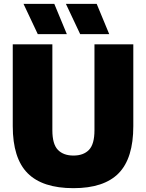

<svg xmlns="http://www.w3.org/2000/svg" viewBox="-20 -971 762 1001"><path d="M363 10Q201.5 10 124 -68Q46.5 -146 46.5 -313.5V-740H253V-292Q253 -219.5 281.8 -189.8Q310.5 -160 363 -160Q415.5 -160 444 -189.8Q472.5 -219.5 472.5 -292V-740H675V-313.5Q675 -146 598.8 -68Q522.5 10 363 10ZM398 -793 323.5 -951H484L549.5 -793ZM177 -793 102.5 -951H263L328.5 -793Z"/></svg>

Font: Encode Sans Semi Condensed Black
Style: Regular
Weight: 900
Width: 4
Designer: Multiple Designers
Foundry: Impallari Type
Version: Version 3.000; ttfautohint (v1.8.3) -l 8 -r 50 -G 200 -x 14 